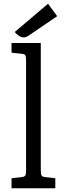

<svg xmlns="http://www.w3.org/2000/svg" viewBox="-20 -1011 349 1031"><path d="M238 -991 287 -924 134 -820Q118 -810 107 -810Q84 -810 59 -839ZM42 -780H199V-98Q199 -76 203 -69Q207 -62 222 -60L277 -54V0H42V-54L97 -60Q112 -62 116 -69Q120 -76 120 -98V-686Q120 -707 116 -714Q112 -721 97 -722L42 -728Z"/></svg>

Font: Enriqueta
Style: Regular
Weight: 400
Designer: Viviana Monsalve, Gustavo Ibarra
Foundry: Viviana Monsalve, Gustavo Ibarra
Version: Version 1.002